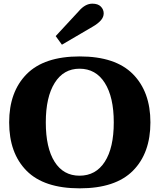

<svg xmlns="http://www.w3.org/2000/svg" viewBox="-20 -1018 871 1048"><path d="M284 -821 410 -957Q445 -998 484 -998Q515 -998 530.5 -982Q546 -966 546 -945Q546 -925 531 -907.5Q516 -890 487 -873L318 -774ZM30 -350Q30 -517 125.5 -613.5Q221 -710 415 -710Q610 -710 705.5 -613.5Q801 -517 801 -350Q801 -182 705.5 -86Q610 10 415 10Q220 10 125 -86Q30 -182 30 -350ZM601 -350Q601 -488 552 -565.5Q503 -643 414 -643Q327 -643 278.5 -565.5Q230 -488 230 -350Q230 -211 278 -135Q326 -59 414 -59Q503 -59 552 -135Q601 -211 601 -350Z"/></svg>

Font: Taviraj ExtraBold
Style: Regular
Weight: 800
Designer: Katatrad Team
Foundry: CadsonDemak
Version: Version 1.001